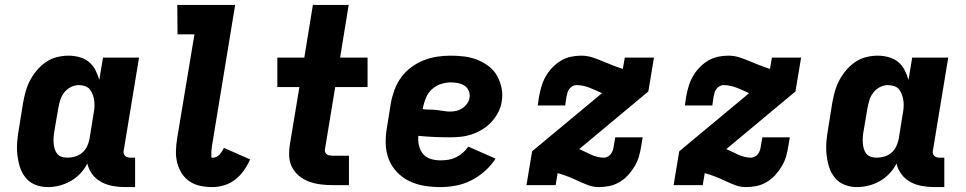

<svg xmlns="http://www.w3.org/2000/svg" viewBox="-20 -755 3940 783"><path d="M175 8Q148 8 124 -1.5Q100 -11 84 -31Q68 -51 60.5 -76Q53 -101 50.5 -127Q48 -153 50.5 -180.5Q53 -208 58 -235L74 -335Q78 -358 84.5 -381.5Q91 -405 102.5 -427Q114 -449 130.5 -468.5Q147 -488 167.5 -502Q188 -516 212 -522Q236 -528 259 -528Q282 -528 304 -522Q326 -516 342.5 -502.5Q359 -489 369 -469.5Q379 -450 385 -429L400 -520H547L485 -144Q483 -137 484 -131Q485 -125 489 -120.5Q493 -116 499 -114Q505 -112 511 -112H531V8H491Q465 8 440 3.5Q415 -1 393.5 -12.5Q372 -24 357 -43.5Q342 -63 336 -88Q325 -66 307.5 -47.5Q290 -29 268 -16.5Q246 -4 222 2Q198 8 175 8ZM255 -112Q270 -112 286 -116.5Q302 -121 315 -132Q328 -143 335 -158Q342 -173 345 -188L361 -288Q364 -302 365 -315.5Q366 -329 364.5 -342Q363 -355 359 -367Q355 -379 347.5 -389Q340 -399 327.5 -403.5Q315 -408 301 -408Q285 -408 269 -400Q253 -392 242 -378Q231 -364 226 -348Q221 -332 218 -316L201 -216Q199 -204 198.5 -192Q198 -180 199 -168.5Q200 -157 203.5 -146Q207 -135 214 -127Q221 -119 232 -115.5Q243 -112 255 -112Z M846 8Q821 8 797 3Q773 -2 753.5 -15Q734 -28 721.5 -47.5Q709 -67 703 -90Q697 -113 697.5 -138Q698 -163 702 -188L773 -615H704L703 -735H939L846 -169Q845 -165 844.5 -161Q844 -157 844 -153.5Q844 -150 843 -146.5Q842 -143 842 -139Q842 -135 842 -131.5Q842 -128 842 -124Q842 -120 842 -116Q842 -112 846 -112H849Q856 -112 863 -115.5Q870 -119 875.5 -125Q881 -131 885.5 -138Q890 -145 893 -152L1000 -105Q990 -82 975 -60.5Q960 -39 939.5 -23Q919 -7 894.5 0.5Q870 8 846 8Z M1337 0Q1312 0 1288 -3Q1264 -6 1241.5 -14Q1219 -22 1201 -36.5Q1183 -51 1172 -71Q1161 -91 1159.5 -115.5Q1158 -140 1162 -165L1201 -400H1111V-520H1221L1256 -735H1402L1367 -520H1479V-400H1347L1305 -145Q1304 -139 1306.5 -133.5Q1309 -128 1313.5 -125Q1318 -122 1324.5 -121Q1331 -120 1337 -120H1403V0Z M1776 8Q1742 8 1709.5 2.5Q1677 -3 1649 -16.5Q1621 -30 1599 -53Q1577 -76 1565.5 -105.5Q1554 -135 1553 -168.5Q1552 -202 1558 -235L1574 -335Q1579 -362 1589 -389Q1599 -416 1616 -439.5Q1633 -463 1657.5 -481Q1682 -499 1709 -509.5Q1736 -520 1763.5 -524Q1791 -528 1818 -528Q1847 -528 1874.5 -524.5Q1902 -521 1927 -511Q1952 -501 1973 -485Q1994 -469 2007 -446Q2020 -423 2025.5 -396Q2031 -369 2026 -341Q2023 -319 2012 -297.5Q2001 -276 1984.5 -258Q1968 -240 1947.5 -227.5Q1927 -215 1905 -207.5Q1883 -200 1860.5 -197.5Q1838 -195 1815 -195Q1783 -195 1750 -196.5Q1717 -198 1686 -201Q1684 -181 1688.5 -161.5Q1693 -142 1705 -127.5Q1717 -113 1736 -107Q1755 -101 1776 -101Q1792 -101 1808 -103.5Q1824 -106 1839.5 -113.5Q1855 -121 1867.5 -132Q1880 -143 1890 -157L2001 -108Q1983 -80 1957 -57Q1931 -34 1901 -19Q1871 -4 1839 2Q1807 8 1776 8ZM1816 -300Q1829 -300 1841.5 -303Q1854 -306 1865.5 -313.5Q1877 -321 1885 -332.5Q1893 -344 1895 -357Q1897 -371 1891.5 -384.5Q1886 -398 1874.5 -405.5Q1863 -413 1848.5 -416Q1834 -419 1819 -419Q1799 -419 1778.5 -412.5Q1758 -406 1742 -391.5Q1726 -377 1717.5 -357Q1709 -337 1705 -317L1704 -310Q1718 -308 1732.5 -308Q1747 -308 1760.5 -306.5Q1774 -305 1788 -302.5Q1802 -300 1816 -300Z M2423 8Q2399 8 2378 0Q2357 -8 2337 -17.5Q2317 -27 2296.5 -35Q2276 -43 2254 -49L2246 0H2127L2150 -138L2435 -375Q2422 -381 2410 -386.5Q2398 -392 2385 -397Q2372 -402 2358.5 -405Q2345 -408 2330 -408Q2322 -408 2314.5 -403.5Q2307 -399 2301.5 -392Q2296 -385 2294 -376.5Q2292 -368 2290 -360L2285 -325H2173L2178 -360Q2182 -381 2188 -402Q2194 -423 2205 -442.5Q2216 -462 2232 -479Q2248 -496 2267.5 -507.5Q2287 -519 2308 -523.5Q2329 -528 2350 -528Q2374 -528 2395.5 -521Q2417 -514 2437 -505.5Q2457 -497 2477.5 -489Q2498 -481 2520 -474L2528 -520H2647L2624 -382L2342 -147Q2354 -142 2366 -136Q2378 -130 2390 -124.5Q2402 -119 2415.5 -115.5Q2429 -112 2443 -112Q2451 -112 2459 -116.5Q2467 -121 2472 -128Q2477 -135 2479.5 -143.5Q2482 -152 2483 -160L2489 -195H2601L2595 -160Q2592 -139 2586 -118Q2580 -97 2568.5 -77.5Q2557 -58 2541.5 -41Q2526 -24 2506.5 -12.5Q2487 -1 2465.5 3.5Q2444 8 2423 8Z M3023 8Q2999 8 2978 0Q2957 -8 2937 -17.5Q2917 -27 2896.5 -35Q2876 -43 2854 -49L2846 0H2727L2750 -138L3035 -375Q3022 -381 3010 -386.5Q2998 -392 2985 -397Q2972 -402 2958.5 -405Q2945 -408 2930 -408Q2922 -408 2914.5 -403.5Q2907 -399 2901.5 -392Q2896 -385 2894 -376.5Q2892 -368 2890 -360L2885 -325H2773L2778 -360Q2782 -381 2788 -402Q2794 -423 2805 -442.5Q2816 -462 2832 -479Q2848 -496 2867.5 -507.5Q2887 -519 2908 -523.5Q2929 -528 2950 -528Q2974 -528 2995.5 -521Q3017 -514 3037 -505.5Q3057 -497 3077.5 -489Q3098 -481 3120 -474L3128 -520H3247L3224 -382L2942 -147Q2954 -142 2966 -136Q2978 -130 2990 -124.5Q3002 -119 3015.5 -115.5Q3029 -112 3043 -112Q3051 -112 3059 -116.5Q3067 -121 3072 -128Q3077 -135 3079.5 -143.5Q3082 -152 3083 -160L3089 -195H3201L3195 -160Q3192 -139 3186 -118Q3180 -97 3168.5 -77.5Q3157 -58 3141.5 -41Q3126 -24 3106.5 -12.5Q3087 -1 3065.5 3.5Q3044 8 3023 8Z M3475 8Q3448 8 3424 -1.5Q3400 -11 3384 -31Q3368 -51 3360.5 -76Q3353 -101 3350.5 -127Q3348 -153 3350.5 -180.5Q3353 -208 3358 -235L3374 -335Q3378 -358 3384.5 -381.5Q3391 -405 3402.5 -427Q3414 -449 3430.5 -468.5Q3447 -488 3467.5 -502Q3488 -516 3512 -522Q3536 -528 3559 -528Q3582 -528 3604 -522Q3626 -516 3642.5 -502.5Q3659 -489 3669 -469.5Q3679 -450 3685 -429L3700 -520H3847L3785 -144Q3783 -137 3784 -131Q3785 -125 3789 -120.5Q3793 -116 3799 -114Q3805 -112 3811 -112H3831V8H3791Q3765 8 3740 3.5Q3715 -1 3693.5 -12.5Q3672 -24 3657 -43.5Q3642 -63 3636 -88Q3625 -66 3607.5 -47.5Q3590 -29 3568 -16.5Q3546 -4 3522 2Q3498 8 3475 8ZM3555 -112Q3570 -112 3586 -116.5Q3602 -121 3615 -132Q3628 -143 3635 -158Q3642 -173 3645 -188L3661 -288Q3664 -302 3665 -315.5Q3666 -329 3664.5 -342Q3663 -355 3659 -367Q3655 -379 3647.5 -389Q3640 -399 3627.5 -403.5Q3615 -408 3601 -408Q3585 -408 3569 -400Q3553 -392 3542 -378Q3531 -364 3526 -348Q3521 -332 3518 -316L3501 -216Q3499 -204 3498.5 -192Q3498 -180 3499 -168.5Q3500 -157 3503.5 -146Q3507 -135 3514 -127Q3521 -119 3532 -115.5Q3543 -112 3555 -112Z"/></svg>

Font: Iosevka Etoile Heavy
Style: Italic
Weight: 900
Italic angle: -9°
Designer: Belleve Invis
Foundry: Belleve Invis
Version: Version 22.1.2; ttfautohint (v1.8.4)